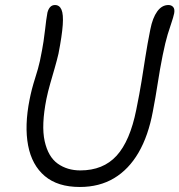

<svg xmlns="http://www.w3.org/2000/svg" viewBox="-20 -732 715 765"><path d="M298 13Q210 13 158.5 -30.5Q107 -74 92 -152.5Q77 -231 98 -336Q106 -377 119.5 -419Q133 -461 139 -489Q149 -537 153.5 -567.5Q158 -598 160 -617Q162 -636 164 -650.5Q166 -665 169 -682Q173 -697 180.5 -704.5Q188 -712 199 -712Q217 -712 225 -693.5Q233 -675 230 -632.5Q227 -590 213 -518Q207 -492 198 -461Q189 -430 180 -398.5Q171 -367 165 -338Q144 -232 158 -169.5Q172 -107 210 -80Q248 -53 300 -53Q391 -53 444.5 -111.5Q498 -170 523 -295Q536 -359 544 -408.5Q552 -458 559.5 -506.5Q567 -555 579 -615Q588 -661 606.5 -686.5Q625 -712 651 -712Q663 -712 670 -704Q677 -696 674 -679Q670 -661 663.5 -642.5Q657 -624 648 -594.5Q639 -565 628 -511Q617 -456 608.5 -400.5Q600 -345 589 -288Q571 -191 532 -124Q493 -57 434.5 -22Q376 13 298 13Z"/></svg>

Font: Shantell Sans Light Light
Style: Italic
Weight: 300
Italic angle: -11°
Version: Version 1.008;[ac192a2d6]